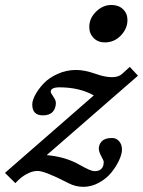

<svg xmlns="http://www.w3.org/2000/svg" viewBox="-73 -720 571 766"><path d="M345.2 -550.8Q317.9 -550.8 300.5 -568.4Q283.2 -585.9 283.2 -612.3Q283.2 -647 310.3 -673.6Q337.4 -700.2 371.6 -700.2Q399.9 -700.2 417.7 -683.3Q435.5 -666.5 435.5 -640.1Q435.5 -606 409.2 -578.4Q382.8 -550.8 345.2 -550.8ZM413.6 -123.5Q413.6 -105.5 402.1 -80.6Q390.6 -55.7 371.3 -31.7Q352.1 -7.8 322 8.8Q292 25.4 259.8 25.4Q229 25.4 201.2 11.2Q106 -38.1 76.7 -38.1Q56.6 -38.1 33.2 -25.6Q9.8 -13.2 -11.7 10.7L-53.2 -30.3L301.3 -339.4Q243.7 -371.6 164.1 -371.6Q129.4 -371.6 129.4 -353.5Q129.4 -349.6 139.6 -334.7Q149.9 -319.8 149.9 -309.6Q149.9 -287.6 137.2 -273.7Q124.5 -259.8 98.1 -259.8Q55.7 -259.8 55.7 -303.2Q55.7 -319.3 67.9 -342Q80.1 -364.7 101.3 -387.2Q122.6 -409.7 157.2 -425.3Q191.9 -440.9 231 -440.9Q263.7 -440.9 305.7 -426.3Q344.7 -412.1 373.5 -412.1Q399.4 -412.1 413.6 -424.8L444.8 -453.1L477.5 -418L113.3 -101.1Q189.5 -94.7 247.1 -61Q289.6 -37.1 303.7 -37.1Q340.8 -37.1 340.8 -74.2Q340.8 -79.1 331.1 -96.7Q321.3 -114.3 321.3 -127.4Q321.3 -144 333.5 -156.7Q345.7 -169.4 374 -169.4Q391.1 -169.4 402.3 -156.5Q413.6 -143.6 413.6 -123.5Z"/></svg>

Font: Elstob
Style: Bold Italic
Weight: 700
Italic angle: -20°
Designer: Peter S. Baker
Version: Version 1.015